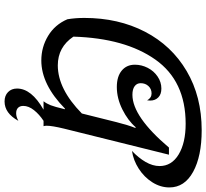

<svg xmlns="http://www.w3.org/2000/svg" viewBox="-52 -698 925 862"><g transform="rotate(90 411.0 -267.5)"><path d="M822 -565Q822 -525 799 -488.5Q776 -452 738 -427.5Q700 -403 658 -397Q689 -426 707.5 -458Q726 -490 726 -521Q726 -575 674 -606.5Q622 -638 536 -638Q344 -638 248 -502Q152 -366 145 -134Q192 -64 274 -64Q380 -64 490 -172L529 -328Q542 -380 555 -412L552 -414Q522 -379 472 -354Q422 -329 371 -329Q324 -329 297.5 -351Q271 -373 271 -410Q271 -440 285 -467.5Q299 -495 324 -512Q349 -529 378 -529Q404 -529 418 -515Q432 -501 432 -479Q432 -470 431 -465Q420 -485 400 -485Q380 -485 367 -471Q354 -457 354 -436Q354 -419 367.5 -409Q381 -399 406 -399Q504 -399 643 -563H675L558 -92Q545 -38 545 -14Q545 -6 547 0H523Q494 19 475 43Q456 67 456 91Q456 106 464.5 114.5Q473 123 489 123Q505 123 523 113Q489 175 436 175Q410 175 394 159.5Q378 144 378 119Q378 54 473 0H435Q446 -14 453 -32Q460 -50 470 -92L471 -96H468Q360 10 252 10Q192 10 141.5 -20.5Q91 -51 67 -107Q61 -142 61 -183Q61 -336 123 -455.5Q185 -575 299.5 -642.5Q414 -710 565 -710Q682 -710 752 -671.5Q822 -633 822 -565Z"/></g></svg>

Font: Srisakdi
Style: Bold
Weight: 700
Designer: Cadson Demak Co.,Ltd.
Foundry: Cadson Demak Co.,Ltd.
Version: Version 1.000